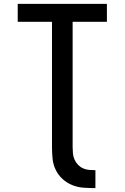

<svg xmlns="http://www.w3.org/2000/svg" viewBox="-20 -755 640 986"><path d="M470 211Q440 211 410 209Q380 207 352 196Q324 185 301.5 164.5Q279 144 266 117Q253 90 250 60Q247 30 247 0V-643H71V-735H529V-643H353V0Q353 16 354.5 32.5Q356 49 362.5 64Q369 79 380.5 91Q392 103 406.5 109.5Q421 116 437.5 117.5Q454 119 470 119Z"/></svg>

Font: Iosevka Curly SmBdEx
Style: Regular
Weight: 600
Width: 7
Monospace: yes
Designer: Belleve Invis
Foundry: Belleve Invis
Version: Version 11.1.0; ttfautohint (v1.8.3)